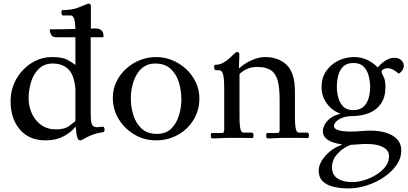

<svg xmlns="http://www.w3.org/2000/svg" viewBox="-20 -767 2267 1067"><path d="M484 -146Q484 -112 486.5 -93Q489 -74 498 -66Q506 -60 519 -60Q528 -60 537 -61.5Q546 -63 553 -63Q556 -63 558.5 -58Q561 -53 561 -48Q561 -35 555 -33Q512 -26 486 -15Q460 -4 446.5 4.5Q433 13 426 13Q415 13 410 -1.5Q405 -16 403.5 -34Q402 -52 401 -62H399Q374 -31 332.5 -9Q291 13 233 13Q142 13 90.5 -47Q39 -107 39 -204Q39 -272 70.5 -327.5Q102 -383 155 -416.5Q208 -450 271 -450Q326 -450 354.5 -434.5Q383 -419 399 -406V-560H293Q274 -560 266.5 -571Q259 -582 257.5 -593Q256 -604 256 -604Q286 -604 324.5 -604.5Q363 -605 399 -606Q397 -656 389.5 -668.5Q382 -681 374 -681H329Q326 -681 323.5 -686.5Q321 -692 321 -697Q321 -700 322 -705.5Q323 -711 327 -711Q381 -711 415.5 -725Q450 -739 470 -747Q485 -747 485 -735Q485 -722 485 -688Q485 -654 485 -608Q496 -609 502 -609Q508 -609 508 -609Q559 -609 555 -560H484Q484 -516 484 -469Q484 -422 484 -376ZM399 -273Q392 -353 358.5 -383.5Q325 -414 274 -414Q225 -414 195 -384Q165 -354 152 -309.5Q139 -265 139 -220Q139 -176 157 -136.5Q175 -97 209 -72.5Q243 -48 291 -48Q338 -48 361.5 -65Q385 -82 399 -94Z M847 -450Q894 -450 937 -432.5Q980 -415 1014 -383.5Q1048 -352 1068 -310Q1088 -268 1088 -220Q1088 -153 1055 -100Q1022 -47 967.5 -17Q913 13 847 13Q782 13 727.5 -19Q673 -51 640 -104.5Q607 -158 607 -224Q607 -272 627 -313Q647 -354 681 -385Q715 -416 758 -433Q801 -450 847 -450ZM843 -414Q806 -414 780 -396.5Q754 -379 738 -350Q722 -321 714.5 -287Q707 -253 707 -220Q707 -173 721 -127.5Q735 -82 767 -52.5Q799 -23 852 -23Q902 -23 931.5 -52Q961 -81 974.5 -125.5Q988 -170 988 -214Q988 -262 974.5 -308Q961 -354 929 -384Q897 -414 843 -414Z M1310 -388Q1340 -416 1380 -433Q1420 -450 1453 -450Q1527 -450 1573 -406.5Q1619 -363 1619 -258V-118Q1619 -80 1622 -61Q1625 -42 1630 -36Q1635 -30 1640 -30H1689Q1693 -30 1695 -24Q1697 -18 1697 -13Q1697 -9 1695.5 -4.5Q1694 0 1691 0Q1664 0 1648 -0.5Q1632 -1 1617.5 -1Q1603 -1 1582 -1Q1539 -1 1517 0.5Q1495 2 1466 2Q1463 2 1461 -3.5Q1459 -9 1459 -13Q1459 -18 1460.5 -23Q1462 -28 1464 -28H1522Q1534 -28 1534 -45V-214Q1534 -282 1522.5 -321.5Q1511 -361 1483.5 -378Q1456 -395 1408 -395Q1378 -395 1352 -383.5Q1326 -372 1311 -355V-118Q1311 -80 1314 -61Q1317 -42 1322 -36Q1327 -30 1332 -30H1381Q1385 -30 1387 -24Q1389 -18 1389 -13Q1389 -9 1387.5 -4.5Q1386 0 1383 0Q1356 0 1339.5 -0.5Q1323 -1 1309 -1Q1295 -1 1274 -1Q1231 -1 1209 0.5Q1187 2 1158 2Q1155 2 1153 -3.5Q1151 -9 1151 -13Q1151 -18 1152.5 -23Q1154 -28 1156 -28H1214Q1226 -28 1226 -45V-280Q1226 -323 1222 -343.5Q1218 -364 1211.5 -370.5Q1205 -377 1198 -377H1178Q1175 -377 1172.5 -382.5Q1170 -388 1170 -393Q1170 -396 1171 -401.5Q1172 -407 1176 -407Q1199 -407 1219 -417.5Q1239 -428 1254.5 -442.5Q1270 -457 1281 -467.5Q1292 -478 1296 -478Q1310 -478 1310 -466Q1310 -448 1309.5 -436.5Q1309 -425 1308.5 -415Q1308 -405 1308 -388Z M1949 -450Q1986 -450 2020 -434.5Q2054 -419 2079 -392Q2102 -419 2126 -432.5Q2150 -446 2170 -446Q2196 -446 2210 -432.5Q2224 -419 2224 -402Q2224 -390 2217 -378Q2210 -366 2196 -358Q2181 -370 2166 -379Q2151 -388 2131 -388Q2122 -388 2111.5 -382.5Q2101 -377 2101 -368Q2101 -359 2111.5 -340.5Q2122 -322 2122 -284Q2122 -227 2097.5 -191.5Q2073 -156 2032.5 -139.5Q1992 -123 1944 -122Q1905 -122 1881 -112Q1857 -102 1846.5 -89.5Q1836 -77 1836 -68Q1836 -55 1849.5 -48Q1863 -41 1883.5 -38.5Q1904 -36 1925 -36Q1961 -36 1986.5 -38.5Q2012 -41 2043 -41Q2087 -41 2125 -29.5Q2163 -18 2186.5 6.5Q2210 31 2210 71Q2210 112 2184 149.5Q2158 187 2115 216.5Q2072 246 2020 263Q1968 280 1915 280Q1869 280 1831.5 270.5Q1794 261 1772.5 239.5Q1751 218 1751 181Q1751 154 1768.5 125.5Q1786 97 1815 73.5Q1844 50 1879 38V35Q1855 32 1830.5 24Q1806 16 1790 0.5Q1774 -15 1774 -39Q1774 -52 1783 -71.5Q1792 -91 1813.5 -108.5Q1835 -126 1870 -134V-136Q1824 -153 1795.5 -193Q1767 -233 1767 -282Q1767 -335 1793 -372.5Q1819 -410 1860.5 -430Q1902 -450 1949 -450ZM1942 -155Q1979 -155 1999.5 -173.5Q2020 -192 2028.5 -221.5Q2037 -251 2037 -284Q2037 -314 2029 -345Q2021 -376 2001 -396.5Q1981 -417 1944 -417Q1907 -417 1887 -397Q1867 -377 1859.5 -346.5Q1852 -316 1852 -284Q1852 -254 1860 -224.5Q1868 -195 1887.5 -175Q1907 -155 1942 -155ZM2020 33Q1993 33 1974.5 35Q1956 37 1929 38Q1887 53 1856 87Q1825 121 1825 162Q1825 204 1855.5 224.5Q1886 245 1938 245Q1968 245 2003 234.5Q2038 224 2069.5 205Q2101 186 2121.5 159.5Q2142 133 2142 101Q2142 76 2124 61Q2106 46 2078 39.5Q2050 33 2020 33Z"/></svg>

Font: Sedan
Style: Regular
Weight: 400
Designer: Sebastian Salazar
Foundry: Sebastian Salazar
Version: Version 1.100; ttfautohint (v1.8.4.7-5d5b)